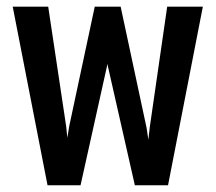

<svg xmlns="http://www.w3.org/2000/svg" viewBox="-20 -548 640 568"><path d="M175.8 -173.8 179.2 -140.1 184.6 -173.8 260.3 -528.3H336.9L413.6 -169.9L418.9 -134.8L423.3 -173.3L474.6 -528.3H580.1L477.1 0H378.9L298.8 -353.5L297.9 -359.9L296.9 -354L218.3 0H120.6L17.6 -528.3H122.6Z"/></svg>

Font: Roboto Mono
Style: Regular
Weight: 500
Designer: Google
Version: Version 2.000986; 2015; ttfautohint (v1.3)